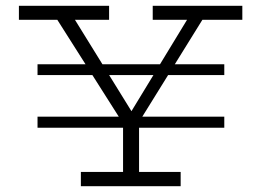

<svg xmlns="http://www.w3.org/2000/svg" viewBox="-20 -640 898 660"><path d="M45 -572V-620H355V-572ZM505 -572V-620H813V-572ZM413 -200 163 -594H224L446 -235H418L637 -595H690L445 -200ZM109 -382V-419H751V-382ZM109 -201V-239H751V-201ZM403 -7V-229H458V-7ZM258 0V-49H601V0Z"/></svg>

Font: BioRhyme Light
Style: Regular
Weight: 300
Designer: Aoife Mooney
Foundry: Aoife Mooney Type
Version: Version 1.600;gftools[0.9.33]